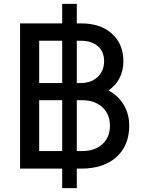

<svg xmlns="http://www.w3.org/2000/svg" viewBox="-20 -865 732 985"><path d="M83 -745H299V-845H374V-745H396Q496 -745 554.5 -692Q613 -639 613 -550Q613 -503 593.5 -465Q574 -427 537 -401Q589 -372 616 -325Q643 -278 643 -221Q643 -118 577 -59Q511 0 397 0H374V100H299V0H83ZM299 -90V-351H181V-90ZM299 -439V-656H181V-439ZM401 -90Q466 -90 505 -125Q544 -160 544 -220Q544 -279 505 -315Q466 -351 401 -351H374V-90ZM394 -439Q448 -439 481 -470Q514 -501 514 -551Q514 -601 481.5 -628.5Q449 -656 394 -656H374V-439Z"/></svg>

Font: Evergrow Sans 
Style: Medium
Weight: 500
Foundry: 10Web
Version: Version 1.000